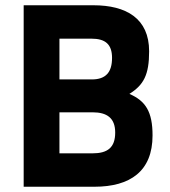

<svg xmlns="http://www.w3.org/2000/svg" viewBox="-20 -710 645 730"><path d="M70 -690V0H339C475 0 560 -59 560 -195C560 -285 534 -326 472 -353C526 -387 547 -425 547 -515C547 -640 460 -690 335 -690ZM332 -283C387 -283 418 -261 418 -206C418 -149 389 -127 332 -127H206V-283ZM328 -563C380 -563 406 -542 406 -490C406 -436 383 -408 329 -408H206V-563Z"/></svg>

Font: TitilliumText22L
Style: 999 wt
Weight: 900
Designer: Campivisivi
Foundry: Campivisivi
Version: 1.000